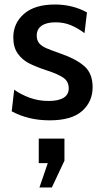

<svg xmlns="http://www.w3.org/2000/svg" viewBox="-20 -524 458 852"><path d="M32 -30 43 -126Q72 -105 111 -90.5Q150 -76 196 -76Q239 -76 262 -90Q285 -104 285 -132Q285 -163 260.5 -179.5Q236 -196 189 -211Q141 -227 110 -242.5Q79 -258 59 -286Q39 -314 39 -358Q39 -421 86.5 -462.5Q134 -504 224 -504Q302 -504 366 -469L355 -377Q324 -400 293.5 -412.5Q263 -425 226 -425Q187 -425 165 -410Q143 -395 143 -366Q143 -345 154 -332Q165 -319 186 -310Q207 -301 252 -285Q316 -263 353.5 -231Q391 -199 391 -137Q391 -73 344.5 -31.5Q298 10 200 10Q106 10 32 -30ZM155 308 192 200H152V91H266V189L210 308Z"/></svg>

Font: Cabin Medium
Style: Regular
Weight: 500
Designer: Pablo Impallari
Foundry: Pablo Impallari. http://www.impallari.com Igino Marini. http://www.ikern.com
Version: Version 2.200